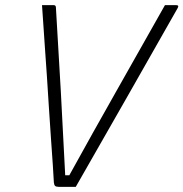

<svg xmlns="http://www.w3.org/2000/svg" viewBox="-20 -720 712 745"><path d="M189 -700Q197 -700 197 -690Q207 -528 216 -365.5Q225 -203 233 -40H249Q340 -205 433.5 -370Q527 -535 620 -700H664Q676 -700 669 -688Q570 -514 472 -341.5Q374 -169 274 5H208Q198 5 194 1.5Q190 -2 189 -12Q188 -35 185 -79Q182 -123 178 -179.5Q174 -236 170 -299Q166 -362 162 -424Q158 -486 154 -539Q151 -580 148.5 -620Q146 -660 143 -700Z"/></svg>

Font: Recursive Mn Lnr St Lt
Style: Italic
Weight: 300
Italic angle: -15°
Monospace: yes
Version: Version 1.079;hotconv 1.0.112;makeotfexe 2.5.65598; ttfautoh